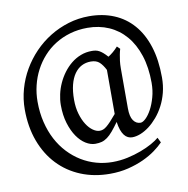

<svg xmlns="http://www.w3.org/2000/svg" viewBox="-89 -738 986 1008"><g transform="rotate(-10 403.5 -234.0)"><path d="M495.1 -356.9Q481.4 -384.3 464.8 -399.7Q448.2 -415 418.9 -415Q392.1 -415 369.9 -403.6Q347.7 -392.1 331.5 -369.1Q315.4 -346.2 306.6 -312Q297.9 -277.8 297.9 -231.9Q297.9 -190.4 307.9 -156.5Q317.9 -122.6 333.3 -98.6Q348.6 -74.7 367.2 -61.8Q385.7 -48.8 402.8 -48.8Q412.1 -48.8 420.9 -52Q429.7 -55.2 439.9 -63.5Q450.2 -71.8 463.4 -85.9Q476.6 -100.1 495.1 -122.1ZM772.9 -268.1Q772.9 -225.6 763.4 -188.2Q753.9 -150.9 737.5 -119.6Q721.2 -88.4 700 -63.5Q678.7 -38.6 655.8 -21.2Q632.8 -3.9 609.4 5.4Q585.9 14.6 564.9 14.6Q553.2 14.6 542.5 9.5Q531.7 4.4 522.9 -6.8Q514.2 -18.1 507.8 -35.9Q501.5 -53.7 498 -79.1Q478 -51.3 462.6 -33.2Q447.3 -15.1 432.6 -4.4Q418 6.3 402.8 10.5Q387.7 14.6 368.2 14.6Q343.3 14.6 317.6 -1.2Q292 -17.1 271.5 -46.9Q251 -76.7 237.8 -119.6Q224.6 -162.6 224.6 -216.8Q224.6 -244.6 231.2 -274.4Q237.8 -304.2 250.5 -332Q263.2 -359.9 281.7 -384.8Q300.3 -409.7 323.5 -428.5Q346.7 -447.3 374.5 -458Q402.3 -468.8 434.1 -468.8Q445.3 -468.8 454.6 -467Q463.9 -465.3 472.9 -460.4Q481.9 -455.6 492.2 -446.8Q502.4 -438 515.1 -423.8Q527.8 -431.6 541 -442.6Q554.2 -453.6 567.9 -468.8L583 -454.1Q578.6 -439.9 575.7 -423.8Q572.8 -409.7 570.6 -391.6Q568.4 -373.5 568.4 -353V-139.2Q568.4 -95.2 583 -74.2Q597.7 -53.2 621.1 -53.2Q633.3 -53.2 649.4 -68.6Q665.5 -84 679.9 -110.6Q694.3 -137.2 704.3 -173.1Q714.4 -209 714.4 -250Q714.4 -332 693.4 -396Q672.4 -460 635 -503.4Q597.7 -546.9 545.9 -569.6Q494.1 -592.3 432.1 -592.3Q382.3 -592.3 338.9 -579.6Q295.4 -566.9 259.3 -544.2Q223.1 -521.5 195.1 -490.2Q167 -459 147.5 -421.6Q127.9 -384.3 117.7 -342Q107.4 -299.8 107.4 -255.9Q107.4 -196.8 119.9 -145.8Q132.3 -94.7 154.5 -52.5Q176.8 -10.3 207.8 22.7Q238.8 55.7 275.9 78.4Q313 101.1 355 112.8Q397 124.5 440.9 124.5Q481.9 124.5 521.2 116Q560.5 107.4 594.2 94.7Q627.9 82 654.1 67.4Q680.2 52.7 694.8 40L708 66.9Q690.4 85.4 662.4 106Q634.3 126.5 597.4 143.6Q560.5 160.6 515.1 171.9Q469.7 183.1 417 183.1Q333 183.1 262.7 154.3Q192.4 125.5 141.6 72Q90.8 18.6 62.5 -57.4Q34.2 -133.3 34.2 -227.1Q34.2 -282.2 49.1 -335.2Q64 -388.2 91.3 -435.3Q118.7 -482.4 156.7 -522Q194.8 -561.5 241.2 -590.1Q287.6 -618.7 340.8 -634.8Q394 -650.9 451.2 -650.9Q523.9 -650.9 583.3 -626.2Q642.6 -601.6 684.8 -553.2Q727.1 -504.9 750 -433.3Q772.9 -361.8 772.9 -268.1Z"/></g></svg>

Font: Gentium Plus Am
Style: Regular
Weight: 400
Designer: J. Victor Gaultney, Annie Olsen, Iska Routamaa, Becca Hirsbrunner
Foundry: SIL International
Version: Version 5.000